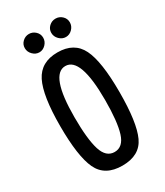

<svg xmlns="http://www.w3.org/2000/svg" viewBox="-222 -991 931 1086"><g transform="rotate(-30 243.5 -448.0)"><path d="M244.5 7Q131 7 90.5 -79Q50 -165 50 -363Q50 -561 93 -646.5Q136 -732 244.5 -732Q353 -732 395 -647Q437 -562 437 -363Q437 -164 397.5 -78.5Q358 7 244.5 7ZM145 -366Q145 -223 167 -152.5Q189 -82 244.5 -82Q300 -82 322 -152.5Q344 -223 344 -365Q344 -643 244.5 -643Q145 -643 145 -366ZM157.5 -783Q134 -783 115.5 -801.5Q97 -820 97 -844.5Q97 -869 115 -886Q133 -903 157 -903Q181 -903 199 -886Q217 -869 217 -844.5Q217 -820 199 -801.5Q181 -783 157.5 -783ZM331 -783Q307 -783 288.5 -801.5Q270 -820 270 -844.5Q270 -869 288 -886Q306 -903 330.5 -903Q355 -903 373 -886Q391 -869 391 -844.5Q391 -820 373 -801.5Q355 -783 331 -783Z"/></g></svg>

Font: Economica
Style: Bold
Weight: 700
Designer: Vicente Lamonaca
Foundry: Vicente Lamonaca
Version: Version 1.100